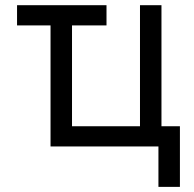

<svg xmlns="http://www.w3.org/2000/svg" viewBox="-20 -566 750 742"><path d="M391.6 -545.9V-467.8H45.9V-545.9ZM175.3 0V-545.9H258.3V-78.1H521V-545.9H604V0ZM592.3 156.2V0H556.2V-78.1H675.3V156.2Z"/></svg>

Font: GitLab Sans
Style: Regular
Weight: 400
Designer: Rasmus Andersson
Foundry: Modifications by GitLab B.V., manufactured by rsms
Version: Version 4.000;git-c8fb6b7